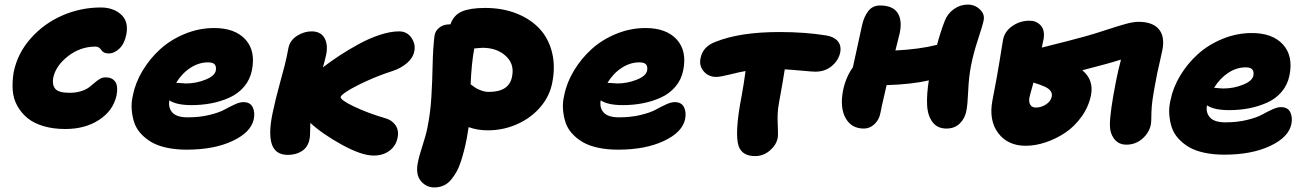

<svg xmlns="http://www.w3.org/2000/svg" viewBox="-20 -612 5769 844"><path d="M267.1 -44.9Q213.9 -44.9 171.1 -57.6Q128.4 -70.3 100.8 -93Q73.2 -115.7 55.9 -147Q38.6 -178.2 35.9 -215.3Q33.2 -252.4 40 -293.9Q56.6 -377 114.5 -442.6Q172.4 -508.3 253.4 -543.7Q334.5 -579.1 422.9 -579.1Q478 -579.1 512.2 -548.3Q546.4 -517.6 535.2 -460Q527.3 -419.9 504.9 -398.4Q482.4 -377 457 -377Q445.3 -377 437 -381.6Q428.7 -386.2 425.3 -392.1Q421.9 -397.9 415.3 -402.6Q408.7 -407.2 399.9 -407.2Q333.5 -407.2 279.3 -365.2Q225.1 -323.2 213.9 -270Q208.5 -239.3 222.9 -221.7Q237.3 -204.1 286.1 -204.1Q314.5 -204.1 336.4 -211.2Q358.4 -218.3 371.6 -228.3Q384.8 -238.3 395.8 -248Q406.7 -257.8 418.5 -264.9Q430.2 -272 443.8 -272Q473.1 -272 486.6 -252.7Q500 -233.4 492.2 -191.9Q477.1 -125 415.5 -85Q354 -44.9 267.1 -44.9Z M800.8 45.9Q752 45.9 711.9 37.1Q671.9 28.3 644.8 12.2Q617.7 -3.9 597.9 -26.1Q578.1 -48.3 569.6 -75Q561 -101.6 558.8 -131.8Q556.6 -162.1 564.5 -193.8Q575.2 -249 607.2 -302Q639.2 -355 685.1 -396.5Q731 -438 793.2 -463.4Q855.5 -488.8 921.4 -488.8Q1012.7 -488.8 1058.6 -438.7Q1104.5 -388.7 1087.4 -303.2Q1079.1 -261.7 1053 -231Q1026.9 -200.2 989 -183.1Q951.2 -166 909.4 -158Q867.7 -149.9 821.8 -149.9Q756.3 -149.9 724.6 -170.9Q718.8 -138.2 737.8 -117.2Q756.8 -96.2 805.7 -96.2Q857.4 -96.2 900.4 -106.7Q943.4 -117.2 965.8 -129.6Q988.3 -142.1 1011 -152.6Q1033.7 -163.1 1049.8 -163.1Q1079.6 -163.1 1090.6 -141.1Q1101.6 -119.1 1095.7 -88.9Q1084 -30.8 1002.4 7.6Q920.9 45.9 800.8 45.9ZM894.5 -337.9Q854 -337.9 816.9 -313.7Q779.8 -289.6 754.4 -248Q788.1 -245.1 797.4 -245.1Q841.3 -245.1 882.6 -261.5Q923.8 -277.8 928.7 -301.8Q931.6 -320.3 923.6 -329.1Q915.5 -337.9 894.5 -337.9Z M1245.6 68.8Q1189.9 68.8 1174.6 21Q1159.2 -26.9 1179.2 -119.1Q1189.9 -171.9 1212.6 -254.4Q1235.4 -336.9 1240.2 -361.8Q1245.1 -389.2 1247.6 -399.9Q1254.4 -434.6 1285.4 -454.3Q1316.4 -474.1 1349.6 -474.1Q1389.6 -474.1 1406.2 -445.1Q1422.9 -416 1413.6 -371.1Q1406.7 -340.3 1399.4 -315.9Q1434.6 -342.8 1471.7 -367.2Q1508.8 -391.6 1555.2 -417.2Q1601.6 -442.9 1648.9 -458.5Q1696.3 -474.1 1734.4 -474.1Q1769 -474.1 1788.3 -446.3Q1807.6 -418.5 1801.3 -387.2Q1795.9 -357.9 1769.3 -335Q1742.7 -312 1705.6 -299.8Q1647.5 -281.2 1592.8 -256.3Q1538.1 -231.4 1508.3 -212.4Q1478.5 -193.4 1477.5 -186Q1474.6 -173.3 1535.6 -144Q1596.7 -114.7 1675.3 -91.8Q1703.1 -84 1718.8 -61.3Q1734.4 -38.6 1727.5 -5.9Q1720.2 29.8 1691.9 50.8Q1663.6 71.8 1622.6 71.8Q1569.8 71.8 1484.1 24.9Q1398.4 -22 1344.2 -71.8Q1343.8 -59.6 1343.5 -44.2Q1343.3 -28.8 1342.8 -18.3Q1342.3 -7.8 1340.3 1Q1333.5 34.7 1307.6 51.8Q1281.7 68.8 1245.6 68.8Z M1889.2 211.9Q1853 211.9 1829.6 183.1Q1806.2 154.3 1816.9 102.1Q1823.2 70.3 1837.9 26.1Q1852.5 -18.1 1858.9 -50.8Q1872.1 -116.2 1876.2 -185.3Q1880.4 -254.4 1881.8 -327.6Q1883.3 -400.9 1890.1 -455.1Q1893.1 -476.6 1911.4 -490.7Q1929.7 -504.9 1955.1 -504.9H1960Q1974.1 -545.9 2010.5 -561.5Q2046.9 -577.1 2112.8 -577.1Q2188.5 -577.1 2250 -553Q2311.5 -528.8 2351.3 -486.3Q2391.1 -443.8 2406.5 -382.3Q2421.9 -320.8 2407.7 -249Q2396.5 -189.9 2356 -142.1Q2315.4 -94.2 2254.4 -66.7Q2193.4 -39.1 2124 -39.1Q2078.6 -39.1 2040 -53.2Q2039.1 -46.9 2031.7 -2.9Q2025.9 26.4 2020.5 47.6Q2015.1 68.8 2006.6 95.9Q1998 123 1987.5 141.8Q1977.1 160.6 1963.1 177.7Q1949.2 194.8 1930.4 203.4Q1911.6 211.9 1889.2 211.9ZM2101.1 -401.9Q2094.7 -401.9 2082.8 -400.6Q2070.8 -399.4 2064.9 -398.9Q2052.7 -335.9 2048.8 -241.2Q2064.9 -229.5 2072 -224.9Q2079.1 -220.2 2095.7 -214.1Q2112.3 -208 2128.9 -208Q2218.8 -208 2231 -275.9Q2242.2 -330.6 2203.1 -366.2Q2164.1 -401.9 2101.1 -401.9Z M2696.8 45.9Q2647.9 45.9 2607.9 37.1Q2567.9 28.3 2540.8 12.2Q2513.7 -3.9 2493.9 -26.1Q2474.1 -48.3 2465.6 -75Q2457 -101.6 2454.8 -131.8Q2452.6 -162.1 2460.4 -193.8Q2471.2 -249 2503.2 -302Q2535.2 -355 2581.1 -396.5Q2627 -438 2689.2 -463.4Q2751.5 -488.8 2817.4 -488.8Q2908.7 -488.8 2954.6 -438.7Q3000.5 -388.7 2983.4 -303.2Q2975.1 -261.7 2949 -231Q2922.9 -200.2 2885 -183.1Q2847.2 -166 2805.4 -158Q2763.7 -149.9 2717.8 -149.9Q2652.3 -149.9 2620.6 -170.9Q2614.7 -138.2 2633.8 -117.2Q2652.8 -96.2 2701.7 -96.2Q2753.4 -96.2 2796.4 -106.7Q2839.4 -117.2 2861.8 -129.6Q2884.3 -142.1 2907 -152.6Q2929.7 -163.1 2945.8 -163.1Q2975.6 -163.1 2986.6 -141.1Q2997.6 -119.1 2991.7 -88.9Q2980 -30.8 2898.4 7.6Q2816.9 45.9 2696.8 45.9ZM2790.5 -337.9Q2750 -337.9 2712.9 -313.7Q2675.8 -289.6 2650.4 -248Q2684.1 -245.1 2693.4 -245.1Q2737.3 -245.1 2778.6 -261.5Q2819.8 -277.8 2824.7 -301.8Q2827.6 -320.3 2819.6 -329.1Q2811.5 -337.9 2790.5 -337.9Z M3299.3 74.2Q3244.1 74.2 3227.5 32.2Q3207.5 -24.4 3240.7 -193.8Q3249 -238.3 3257.3 -299.8Q3231.4 -295.4 3189 -284.7Q3146.5 -273.9 3128.4 -273.9Q3094.7 -273.9 3073.5 -298.3Q3052.2 -322.8 3059.6 -356.9Q3069.8 -407.7 3125.5 -428.2Q3232.4 -471.2 3405.8 -471.2Q3519.5 -471.2 3612.3 -456.1Q3646 -450.7 3662.6 -431.2Q3679.2 -411.6 3673.3 -380.9Q3666 -346.7 3636.5 -321.8Q3606.9 -296.9 3564.5 -296.9Q3551.8 -296.9 3504.6 -301.3Q3457.5 -305.7 3429.7 -307.1Q3422.4 -258.8 3404.3 -160.2Q3396 -116.7 3398.7 -67.1Q3401.4 -17.6 3398.4 -4.9Q3392.1 25.9 3363.8 50Q3335.4 74.2 3299.3 74.2Z M3777.3 -46.9Q3722.7 -46.9 3697 -93Q3671.4 -139.2 3686 -214.8Q3698.2 -273.4 3729 -315.9Q3735.4 -346.7 3749.3 -408.4Q3763.2 -470.2 3769 -499Q3777.3 -538.1 3796.6 -563Q3815.9 -587.9 3848.1 -587.9Q3903.8 -587.9 3925.3 -555.9Q3946.8 -523.9 3935.1 -466.8Q3932.1 -454.1 3925 -426Q3918 -397.9 3916 -390.1Q4023.4 -395.5 4099.1 -415Q4113.8 -471.2 4133.3 -521Q4145.5 -552.2 4173.1 -572Q4200.7 -591.8 4234.4 -591.8Q4265.1 -591.8 4287.1 -571Q4309.1 -550.3 4304.2 -523.9Q4300.8 -504.4 4279.8 -440.7Q4258.8 -377 4249 -326.2Q4238.8 -275.9 4236.1 -213.1Q4233.4 -150.4 4228 -125Q4221.7 -91.3 4199 -69.1Q4176.3 -46.9 4140.1 -46.9Q4100.6 -46.9 4079.1 -75.4Q4057.6 -104 4055.4 -150.9Q4053.2 -197.8 4063 -258.8Q3987.8 -241.2 3877.4 -237.8Q3875.5 -228.5 3866 -188.2Q3856.4 -147.9 3850.1 -115.2Q3844.7 -85.9 3824.2 -66.4Q3803.7 -46.9 3777.3 -46.9Z M4488.8 28.8Q4409.7 28.8 4367.7 -27.3Q4325.7 -83.5 4342.8 -171.9Q4351.1 -212.4 4359.6 -260.5Q4368.2 -308.6 4373.5 -340.8Q4378.9 -373 4383.5 -402.8Q4388.2 -432.6 4388.7 -434.1Q4394.5 -472.2 4428.7 -496.6Q4462.9 -521 4505.9 -521Q4534.7 -521 4554 -501.2Q4573.2 -481.4 4567.9 -442.9Q4566.9 -436 4563.7 -422.6Q4560.5 -409.2 4559.6 -402.8Q4692.9 -436 4753.9 -453.1Q4789.1 -462.9 4841.8 -480.2Q4894.5 -497.6 4928.2 -506.8Q4961.9 -516.1 4983.9 -516.1Q5046.4 -516.1 5073.7 -484.1Q5101.1 -452.1 5089.8 -393.1Q5087.4 -379.9 5079.3 -345Q5071.3 -310.1 5066.9 -290Q5065.9 -285.6 5061.8 -263.2Q5057.6 -240.7 5055.9 -231.7Q5054.2 -222.7 5050.8 -202.6Q5047.4 -182.6 5045.9 -170.7Q5044.4 -158.7 5043 -144.3Q5041.5 -129.9 5041.5 -119.1Q5041.5 -78.1 5038.6 -63Q5030.8 -27.3 5001 -1.7Q4971.2 23.9 4931.6 23.9Q4897.5 23.9 4878.2 -1Q4858.9 -25.9 4858.9 -63Q4858.9 -118.7 4885.7 -254.9Q4894.5 -300.3 4907.7 -350.1Q4855 -333 4737.8 -303.2Q4788.6 -260.7 4775.9 -193.8Q4765.6 -143.1 4734.9 -99.9Q4704.1 -56.6 4663.6 -29.3Q4623 -2 4577.4 13.4Q4531.7 28.8 4488.8 28.8ZM4504.9 -182.1Q4502 -163.1 4509.3 -151.1Q4516.6 -139.2 4533.7 -139.2Q4556.6 -139.2 4577.9 -152.8Q4599.1 -166.5 4603.5 -188Q4608.4 -215.3 4570.8 -231.9Q4552.2 -240.2 4522.9 -249Q4506.8 -191.9 4504.9 -182.1Z M5361.8 67.9Q5313 67.9 5272.9 59.1Q5232.9 50.3 5205.8 34.2Q5178.7 18.1 5158.9 -4.2Q5139.2 -26.4 5130.6 -53Q5122.1 -79.6 5119.9 -109.6Q5117.7 -139.6 5125.5 -171.9Q5136.2 -227.1 5168.2 -280Q5200.2 -333 5246.3 -374.5Q5292.5 -416 5354.7 -441.4Q5417 -466.8 5482.9 -466.8Q5573.7 -466.8 5619.6 -416.5Q5665.5 -366.2 5648.4 -280.8Q5640.1 -239.3 5614 -208.5Q5587.9 -177.7 5550 -160.9Q5512.2 -144 5470.7 -136Q5429.2 -127.9 5382.8 -127.9Q5317.4 -127.9 5285.6 -148.9Q5279.8 -116.7 5299.1 -95.5Q5318.4 -74.2 5366.7 -74.2Q5418.5 -74.2 5461.4 -84.7Q5504.4 -95.2 5526.9 -107.7Q5549.3 -120.1 5572 -130.6Q5594.7 -141.1 5610.8 -141.1Q5640.6 -141.1 5651.6 -119.1Q5662.6 -97.2 5656.7 -66.9Q5645 -8.8 5563.5 29.5Q5481.9 67.9 5361.8 67.9ZM5455.6 -315.9Q5415.5 -315.9 5378.9 -291.7Q5342.3 -267.6 5316.9 -226.1Q5346.2 -223.1 5358.9 -223.1Q5402.8 -223.1 5443.8 -239.5Q5484.9 -255.9 5489.7 -279.8Q5492.7 -298.3 5484.6 -307.1Q5476.6 -315.9 5455.6 -315.9Z"/></svg>

Font: Shantell Sans Bouncy
Style: Italic
Weight: 800
Italic angle: -11.31°
Designer: Stephen Nixon, Anya Danilova, Shantell Martin
Foundry: Arrow Type
Version: Version 1.006;[9816181b4]